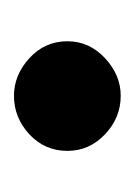

<svg xmlns="http://www.w3.org/2000/svg" viewBox="21 -459 193 275"><g transform="rotate(-90 117.5 -321.5)"><path d="M195.9 -321.5Q195.9 -353.8 171.7 -375.9Q147.5 -398 117.8 -398Q86.4 -398 62.6 -375.9Q38.9 -353.8 38.9 -321.5Q38.9 -290.1 62.6 -267.6Q86.4 -245.1 117.8 -245.1Q147.5 -245.1 171.7 -267.6Q195.9 -290.1 195.9 -321.5Z"/></g></svg>

Font: Namkio Khamti Book
Style: Bold
Weight: 800
Designer: Debbi Hosken
Foundry: SIL International
Version: Version 3.917